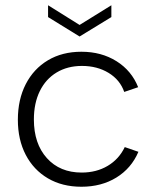

<svg xmlns="http://www.w3.org/2000/svg" viewBox="-20 -704 595 731"><path d="M404 -684V-639L283 -565L163 -639V-684L283 -609ZM290 7Q217 7 162.5 -25Q108 -57 78 -114.5Q48 -172 48 -248Q48 -325 78 -383.5Q108 -442 162.5 -474.5Q217 -507 290 -507Q366 -507 423.5 -471Q481 -435 506 -372L453 -354Q437 -400 393.5 -426.5Q350 -453 292 -453Q237 -453 195.5 -428Q154 -403 131.5 -357Q109 -311 109 -249Q109 -157 158.5 -102Q208 -47 291 -47Q347 -47 390 -72.5Q433 -98 455 -144L507 -126Q480 -63 423 -28Q366 7 290 7Z"/></svg>

Font: Albert Sans Light
Style: Regular
Weight: 300
Designer: Andreas Rasmussen
Foundry: a.Foundry
Version: Version 1.025